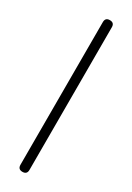

<svg xmlns="http://www.w3.org/2000/svg" viewBox="-94 -283 203 296"><g transform="rotate(30 8.0 -135.0)"><path d="M0 -8H16V-262H0ZM8 -16Q4 -16 2 -14Q0 -12 0 -8Q0 -4 2 -2Q4 0 8 0Q12 0 14 -2Q16 -4 16 -8Q16 -12 14 -14Q12 -16 8 -16ZM8 -270Q4 -270 2 -268Q0 -266 0 -262Q0 -258 2 -256Q4 -254 8 -254Q12 -254 14 -256Q16 -258 16 -262Q16 -266 14 -268Q12 -270 8 -270Z"/></g></svg>

Font: Wavefont ExtraLight
Style: Regular
Weight: 250
Version: Version 3.004;gftools[0.9.33]